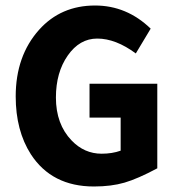

<svg xmlns="http://www.w3.org/2000/svg" viewBox="-20 -665 646 697"><path d="M527 -561 473 -471Q400 -525 333 -525Q269 -525 226 -463.5Q183 -402 183 -311Q183 -214 240 -155Q286 -107 349 -107Q387 -107 418 -118V-238H305V-361H551V-54Q480 -16 432 -2Q384 12 321 12Q168 12 92 -105Q37 -191 37 -315Q37 -462 122 -557Q201 -645 325 -645Q440 -645 527 -561Z"/></svg>

Font: Tajawal ExtraBold
Style: Regular
Weight: 800
Designer: Boutros Fonts
Foundry: Created by Boutros International 2017
Version: Version 1.700